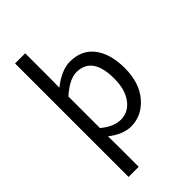

<svg xmlns="http://www.w3.org/2000/svg" viewBox="-271 -802 1097 1097"><g transform="rotate(-45 277.5 -253.5)"><path d="M82 205V-712H164V-518L163 -435Q243 -498 311 -498Q405 -498 456 -431.5Q507 -365 507 -250Q507 -131 445.5 -59.5Q384 12 297 12Q233 12 163 -42L164 41V205ZM283 -57Q344 -57 383 -109.5Q422 -162 422 -250Q422 -429 294 -429Q238 -429 164 -363V-108Q225 -57 283 -57Z"/></g></svg>

Font: Toshiba Sans
Style: Regular
Weight: 400
Designer: Paul D. Hunt
Foundry: Toshiba Corporation
Version: Version 2.020;PS 2.0;hotconv 1.0.86;makeotf.lib2.5.63406